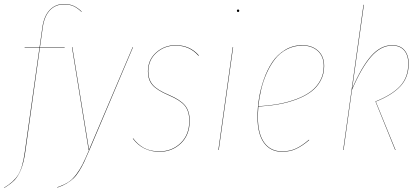

<svg xmlns="http://www.w3.org/2000/svg" viewBox="-53 -754 2106 965"><path d="M269 -731.9Q226.1 -731.9 198.2 -702.9Q170.4 -673.8 162.1 -618.2L147.9 -517.1H272V-515.1H147.5L74.2 8.8Q66.4 63.5 52.7 97.4Q39.1 131.3 20.3 150.9Q1.5 170.4 -32.2 190.9L-33.2 189.9Q16.1 160.6 38.6 124.3Q61 87.9 71.8 8.8L145.5 -515.1H70.8V-517.1H146L160.2 -618.2Q168.5 -674.3 197 -704.1Q225.6 -733.9 269 -733.9Q296.4 -733.9 316.9 -724.6Q337.4 -715.3 357.9 -695.8L356 -694.8Q335.4 -714.4 315.9 -723.1Q296.4 -731.9 269 -731.9Z M615.7 -517.1 396.5 0Q380.4 38.1 369.9 60.3Q359.4 82.5 345.2 105.5Q331.1 128.4 316.4 142.3Q301.8 156.2 281.7 168.2Q261.7 180.2 234.9 189V187Q267.6 175.8 289.6 161.9Q311.5 147.9 330.1 123Q348.6 98.1 361.3 73.2Q374 48.3 394.5 0H392.6L308.6 -517.1H310.5L394.5 -1L613.8 -517.1Z M829.6 -526.9Q901.9 -526.9 946.8 -475.1L944.3 -474.1Q899.9 -524.9 829.6 -524.9Q773.9 -524.9 733.2 -488.8Q692.4 -452.6 692.4 -395Q692.4 -354 715.1 -327.6Q737.8 -301.3 796.4 -276.9Q854 -252.4 877.2 -223.9Q900.4 -195.3 900.4 -147Q900.4 -75.7 856.2 -33.4Q812 8.8 748.5 8.8Q664.6 8.8 614.7 -57.1L615.7 -59.1Q639.6 -27.3 670.9 -10.3Q702.1 6.8 748.5 6.8Q811 6.8 854.7 -34.9Q898.4 -76.7 898.4 -147Q898.4 -194.8 875.7 -222.7Q853 -250.5 795.4 -274.9Q735.8 -300.3 713.1 -326.7Q690.4 -353 690.4 -395Q690.4 -453.6 731.9 -490.2Q773.4 -526.9 829.6 -526.9Z M1137.7 -700.2Q1137.7 -706.1 1143.6 -706.1Q1149.4 -706.1 1149.4 -700.2Q1149.4 -693.8 1143.6 -693.8Q1137.7 -693.8 1137.7 -700.2ZM1118.7 -517.1 1046.4 0H1044.4L1116.7 -517.1Z M1576.2 -421.9Q1576.2 -381.8 1558.6 -348.9Q1541 -315.9 1511 -293.5Q1481 -271 1438.5 -254.9Q1396 -238.8 1348.4 -230.2Q1300.8 -221.7 1245.6 -218.3Q1243.2 -187.5 1243.2 -165Q1243.2 -81.5 1275.1 -37.4Q1307.1 6.8 1365.2 6.8Q1403.3 6.8 1434.1 -7.3Q1464.8 -21.5 1500 -51.8L1501 -49.8Q1465.3 -19.5 1434.3 -5.4Q1403.3 8.8 1365.2 8.8Q1306.2 8.8 1273.7 -35.9Q1241.2 -80.6 1241.2 -165Q1241.2 -210.4 1248.5 -258.1Q1255.9 -305.7 1272.9 -354.5Q1290 -403.3 1315.2 -441.2Q1340.3 -479 1379.4 -502.9Q1418.5 -526.9 1466.3 -526.9Q1515.1 -526.9 1545.7 -499Q1576.2 -471.2 1576.2 -421.9ZM1466.3 -524.9Q1424.3 -524.9 1388.9 -506.3Q1353.5 -487.8 1329.6 -457.5Q1305.7 -427.2 1287.6 -386.7Q1269.5 -346.2 1259.8 -304.9Q1250 -263.7 1245.6 -220.2Q1301.3 -223.1 1348.9 -231.9Q1396.5 -240.7 1438.7 -256.8Q1481 -272.9 1510.5 -295.4Q1540 -317.9 1557.1 -350.1Q1574.2 -382.3 1574.2 -421.9Q1574.2 -470.7 1544.2 -497.8Q1514.2 -524.9 1466.3 -524.9Z M1775.9 -730 1716.8 -308.1Q1763.7 -417.5 1812 -472.2Q1860.4 -526.9 1918 -526.9Q1958.5 -526.9 1979.7 -502Q2001 -477.1 2001 -434.1Q2001 -364.7 1959 -320.1Q1917 -275.4 1835.9 -243.2L1935.1 0H1933.1L1834 -244.1Q1916.5 -276.9 1957.8 -321Q1999 -365.2 1999 -434.1Q1999 -476.6 1978.3 -500.7Q1957.5 -524.9 1918 -524.9Q1860.8 -524.9 1812 -469Q1763.2 -413.1 1715.8 -301.8L1673.8 0H1671.9L1773.9 -730Z"/></svg>

Font: Fira Sans Compressed Two
Style: Italic
Weight: 100
Width: 3
Italic angle: -8°
Designer: Carrois Corporate & Edenspiekermann AG
Foundry: Carrois Corporate GbR & Edenspiekermann AG
Version: Version 4.203;PS 004.203;hotconv 1.0.88;makeotf.lib2.5.64775